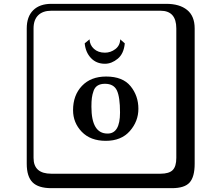

<svg xmlns="http://www.w3.org/2000/svg" viewBox="-20 -774 1140 1006"><path d="M449.2 -567.9Q450.2 -538.1 472.2 -518.1Q494.1 -498 529.8 -498Q559.6 -498 584.2 -516.6Q608.9 -535.2 609.9 -567.9L633.8 -546.9Q628.9 -492.7 596.9 -466.3Q564.9 -439.9 529.8 -439.9Q484.9 -439.9 456.5 -470Q428.2 -500 423.8 -546.9ZM362.8 -196.8Q362.8 -274.9 409.4 -324Q456.1 -373 536.1 -373Q623 -373 664.1 -322.5Q705.1 -272 705.1 -204.1Q705.1 -138.2 660.2 -87.2Q615.2 -36.1 534.2 -36.1Q454.1 -36.1 408.4 -83.5Q362.8 -130.9 362.8 -196.8ZM529.8 -335Q506.8 -335 491.9 -325.9Q477.1 -316.9 470.5 -298.3Q463.9 -279.8 461.4 -261.5Q459 -243.2 459 -214.8Q459 -73.7 543.9 -74.2Q608.9 -74.2 608.9 -184.1Q608.9 -266.1 592.3 -300.5Q575.7 -335 529.8 -335ZM249 -717.8Q204.1 -717.8 179.9 -693.8Q155.8 -669.9 155.8 -625V53.2Q155.8 136.2 249 136.2H820.8Q865.7 136.2 884.8 117.2Q903.8 98.1 903.8 53.2V-625Q903.8 -717.8 820.8 -717.8ZM1000 84Q1000 152.8 973.4 182.4Q946.8 211.9 880.9 211.9H249Q181.2 211.9 150.6 181.4Q120.1 150.9 120.1 84V-625Q120.1 -687 154.1 -720.5Q188 -753.9 249 -753.9H851.1Q920.9 -753.9 960.4 -721.9Q1000 -689.9 1000 -625Z"/></svg>

Font: Linux Biolinum Keyboard O
Style: Regular
Weight: 700
Designer: Philipp H. Poll
Foundry: Philipp H. Poll
Version: Version 0.6.1